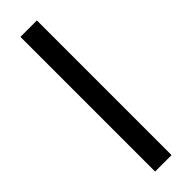

<svg xmlns="http://www.w3.org/2000/svg" viewBox="-326 -876 990 990"><g transform="rotate(-45 169.0 -381.0)"><path d="M229 110H109V-872H229Z"/></g></svg>

Font: Open Sauce One ExtraBold
Style: Regular
Weight: 800
Designer: Alfredo Marco Pradil
Foundry: Creative Sauce Fz LLC
Version: Version 1.477